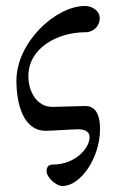

<svg xmlns="http://www.w3.org/2000/svg" viewBox="-20 -433 385 643"><path d="M189 190C250 190 315 96 315 -1C315 -62 291 -78 266 -78C254 -78 166 -75 155 -75C103 -75 75 -127 75 -178C75 -272 172 -325 266 -325C294 -325 314 -347 314 -371C314 -402 282 -413 265 -413C165 -413 35 -290 35 -163C35 -87 57 5 133 5C153 5 226 0 241 0C265 0 280 8 280 26C280 65 230 118 158 118C145 118 136 123 136 141C136 161 168 190 189 190Z"/></svg>

Font: Garamond-Math
Style: Regular
Weight: 400
Version: Version 2019-08-16